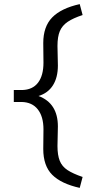

<svg xmlns="http://www.w3.org/2000/svg" viewBox="-20 -716 448 932"><path d="M367 196Q277 176 233.5 132.5Q190 89 190 7L191 -88Q191 -150 163.5 -185Q136 -220 85 -221H47V-279H87Q138 -280 164.5 -314.5Q191 -349 191 -412L190 -507Q190 -587 233.5 -631.5Q277 -676 367 -696L381 -643Q335 -628 308.5 -610Q282 -592 270.5 -565Q259 -538 259 -493L261 -398Q261 -340 237 -302Q213 -264 167 -250Q261 -215 261 -102L259 -7Q259 37 270 64.5Q281 92 307.5 109.5Q334 127 381 143Z"/></svg>

Font: Lexend Light
Style: Regular
Weight: 300
Designer: Bonnie Shaver-Troup, Thomas Jockin
Foundry: Lexend
Version: Version 1.007; ttfautohint (v1.8.3)